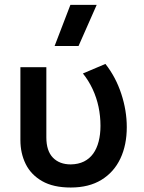

<svg xmlns="http://www.w3.org/2000/svg" viewBox="-20 -780 609 814"><path d="M280 15Q206 15 158.8 -12Q111.5 -39 89 -84.5Q66.5 -130 66.5 -186V-495H176.5V-197.5Q176.5 -140.5 204.2 -111.8Q232 -83 280 -83Q312 -83.5 335.8 -95.2Q359.5 -107 375 -128.5Q390.5 -150 398.2 -180Q406 -210 406 -246.5Q406 -287.5 397.8 -326.8Q389.5 -366 372.8 -402Q356 -438 331.5 -468.5L427 -509Q471 -453 494.2 -382.2Q517.5 -311.5 517.5 -241Q517.5 -165 490.2 -107.5Q463 -50 410 -17.5Q357 15 280 15ZM211.5 -585 278.5 -759.5H390L313 -585Z"/></svg>

Font: Geologica Cursive
Style: Regular
Weight: 400
Designer: Sindre Bremnes, Frode Helland
Foundry: Monokrom Skriftforlag AS
Version: Version 1.010;gftools[0.9.28]